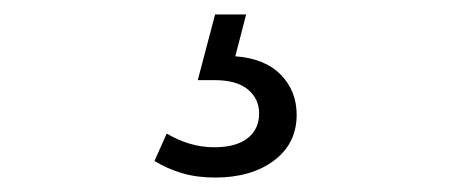

<svg xmlns="http://www.w3.org/2000/svg" viewBox="-20 -26 640 266"><path d="M278 220Q253 220 232.5 214Q212 208 194 197L211 159Q226 168 242.5 173Q259 178 277 178Q307 178 323 165.5Q339 153 339 131Q339 111 323.5 98Q308 85 277 85H254L278 -6H321L306 52Q347 55 369 77.5Q391 100 391 133Q391 173 359.5 196.5Q328 220 278 220Z"/></svg>

Font: Modern
Style: Small
Weight: 400
Designer: Julieta Ulanovsky
Foundry: Julieta Ulanovsky
Version: Version 8.000